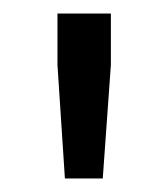

<svg xmlns="http://www.w3.org/2000/svg" viewBox="-20 -708 249 284"><path d="M65 -612 76 -444H132L144 -612V-688H65Z"/></svg>

Font: Saira UNSAM
Style: Regular
Weight: 400
Designer: Hector Gatti with collaboration of the Omnibus-Type team
Foundry: Omnibus-Type
Version: Version 0.072;PS 000.072;hotconv 1.0.88;makeotf.lib2.5.64775